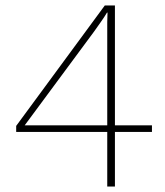

<svg xmlns="http://www.w3.org/2000/svg" viewBox="-20 -680 601 700"><path d="M371 0V-199H39V-221L362 -660H399V-223H534V-199H399V0ZM70 -223H371V-565Q371 -582 371 -599.5Q371 -617 372 -634H370Q360 -617 347 -599Q334 -581 323 -565Z"/></svg>

Font: Work Sans ExtraLight
Style: Regular
Weight: 200
Designer: Wei Huang
Foundry: Wei Huang
Version: Version 2.010; ttfautohint (v1.8.3)